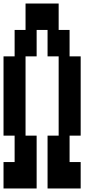

<svg xmlns="http://www.w3.org/2000/svg" viewBox="-20 -1050 540 1090"><path d="M0 20V-130H63V-280H0V-730H63V-880H125V-1030H313V-880H375V-730H438V-280H375V-130H438V20H250V-280H313V-730H250V-880H188V-730H125V-280H188V20Z"/></svg>

Font: 2P VHS
Style: Regular
Weight: 400
Designer: CodeMan38
Foundry: CodeMan38
Version: Version 3.000